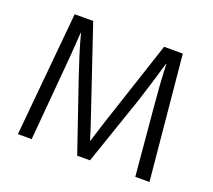

<svg xmlns="http://www.w3.org/2000/svg" viewBox="-109 -773 1015 916"><g transform="rotate(20 398.0 -315.0)"><path d="M123 -630H217L363 -197Q371 -174 380.5 -145Q390 -116 398 -89H400Q408 -115 417 -143.5Q426 -172 434 -197L577 -630H672L732 0H660L629 -347Q624 -400 620.5 -451.5Q617 -503 615 -556H613Q599 -508 582.5 -453.5Q566 -399 549 -347L430 0H365L246 -348Q228 -401 212 -451.5Q196 -502 182 -556H180Q177 -508 173 -454Q169 -400 164 -347L134 0H64Z"/></g></svg>

Font: Mukta Malar Light
Style: Regular
Weight: 300
Designer: Aadarsh Rajan, Girish Dalvi, Yashodeep Gholap
Foundry: Ek Type
Version: Version 2.538;PS 1.000;hotconv 16.6.51;makeotf.lib2.5.65220;